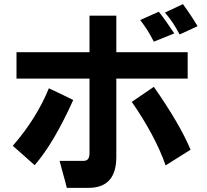

<svg xmlns="http://www.w3.org/2000/svg" viewBox="-20 -796 1002 931"><path d="M895 -649Q887 -646 851 -629Q834 -661 818.5 -684.5Q803 -708 780 -735L867 -776Q910 -717 938 -669ZM776 -614Q766 -610 726 -594Q707 -630 695 -649Q683 -668 660 -699L750 -739Q783 -698 825 -634ZM409 115H304Q294 74 285 44L269 -16H385Q400 -16 407 -25Q414 -34 414 -54V-415H60V-543H414V-720H544V-543H890V-415H544V-35Q544 115 409 115ZM619 -302 726 -375Q853 -193 904 -70L783 6Q759 -64 716.5 -143.5Q674 -223 619 -302ZM75 -60Q64 -69 42 -89Q157 -221 217 -368Q231 -362 305 -326L335 -311Q241 -102 148 5Z"/></svg>

Font: Gmarket Sans TTF Bold
Style: Regular
Weight: 700
Designer: Creative Director : Sungho Lee; Art Director : Kiwoong Choi; Project Manager : Sori Yang, Jongwook Yoon; Font Designer :
Foundry: Sandoll Inc.
Version: Version 1.000;hotconv 1.0.109;makeotfexe 2.5.65596